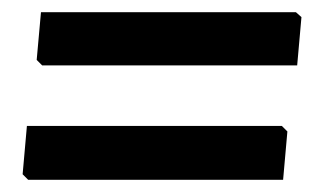

<svg xmlns="http://www.w3.org/2000/svg" viewBox="-20 -417 518 314"><path d="M464 -397 473 -389 466 -310H49L40 -319L47 -397ZM441 -211 450 -202 443 -123H26L17 -132L24 -211Z"/></svg>

Font: Alegreya Sans SC
Style: Bold Italic
Weight: 700
Italic angle: -7°
Designer: Juan Pablo del Peral
Foundry: Huerta Tipografica
Version: Version 2.007